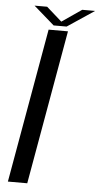

<svg xmlns="http://www.w3.org/2000/svg" viewBox="-60 -937 504 973"><g transform="rotate(5 192.0 -450.0)"><path d="M18.5 0 157 -785H255.5L117 0ZM180.5 -808.5 75.5 -900H139.5L217.5 -831L318 -900H383.5L246.5 -808.5Z"/></g></svg>

Font: Anybody ExtraExpanded Regular
Style: Italic
Weight: 400
Width: 8
Italic angle: -10°
Designer: Tyler Finck
Foundry: Etcetera Type Company
Version: Version 1.010; ttfautohint (v1.8.3) -l 8 -r 50 -G 200 -x 14 